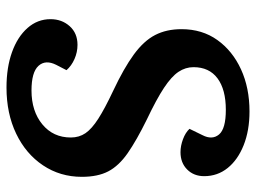

<svg xmlns="http://www.w3.org/2000/svg" viewBox="-116 -638 769 576"><g transform="rotate(90 268.0 -350.5)"><path d="M511 -212Q511 -147 476.5 -95.5Q442 -44 381.5 -15Q321 14 243 14Q183 14 137 -2.5Q91 -19 64.5 -49Q38 -79 38 -118Q38 -152 59 -175.5Q80 -199 115 -199Q137 -199 157.5 -190Q178 -181 191 -166L175 -135Q159 -103 178 -82Q197 -61 252 -61Q314 -61 353.5 -93.5Q393 -126 393 -179Q393 -204 380 -223Q367 -242 336.5 -261.5Q306 -281 253 -306Q185 -338 144 -368Q103 -398 85.5 -432Q68 -466 68 -511Q68 -573 100.5 -618.5Q133 -664 188.5 -689.5Q244 -715 315 -715Q372 -715 416 -697.5Q460 -680 484.5 -649.5Q509 -619 509 -579Q509 -548 489 -528Q469 -508 437 -508Q418 -508 398 -515.5Q378 -523 367 -535L386 -574Q401 -603 384 -623.5Q367 -644 310 -644Q249 -644 215.5 -619Q182 -594 182 -547Q182 -523 196 -502Q210 -481 244 -458.5Q278 -436 339 -407Q402 -376 440 -349.5Q478 -323 494.5 -291.5Q511 -260 511 -212Z"/></g></svg>

Font: Literata 12pt SemiBold
Style: Italic
Weight: 600
Italic angle: -2°
Designer: Latin by Veronika Burian and Jose Scaglione. Greek by Irene Vlachou. Cyrillic by Vera Evstafieva
Foundry: TypeTogether
Version: Version 3.002